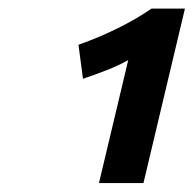

<svg xmlns="http://www.w3.org/2000/svg" viewBox="-20 -840 439 435"><path d="M204.2 -425.2 270.5 -703.8Q247 -690.8 221.5 -680.9Q196 -671 168 -661.5L157.8 -738.5Q205.2 -755.5 247.2 -776.2Q289.2 -797 323.2 -820.5H399L305 -425.2Z"/></svg>

Font: Ubuntu Sans
Style: Italic
Weight: 400
Italic angle: -13.5°
Designer: Dalton Maag Ltd
Foundry: Dalton Maag Ltd
Version: Version 1.006